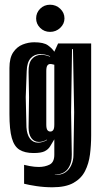

<svg xmlns="http://www.w3.org/2000/svg" viewBox="-20 -679 426 813"><path d="M202 114Q167 114 134 109Q101 104 82 99V19L105 24Q115 26 125.5 27Q136 28 144 28Q170 28 190 18Q210 8 210 -24V-89Q200 -72 192 -59Q184 -46 169 -38.5Q154 -31 122 -31Q85 -31 62.5 -45Q40 -59 30 -94.5Q20 -130 20 -196V-391Q20 -434 36 -457.5Q52 -481 76 -490.5Q100 -500 125 -500Q165 -500 183 -487Q201 -474 210 -460L226 -495H366V-106Q366 -64 361 -25Q356 14 340 45.5Q324 77 291 95.5Q258 114 202 114ZM212 61Q239 63 256.5 51Q274 39 282.5 19Q291 -1 291 -21L294 -204L289 -471H285L281 -204L284 -25Q285 11 267.5 35.5Q250 60 212 60ZM179 -86V-88Q162 -78 145 -78Q125 -78 113 -94Q101 -110 101 -140L103 -268L101 -374Q100 -412 115.5 -429.5Q131 -447 156 -447Q171 -447 192 -439V-441Q170 -450 151 -450Q126 -450 110 -432.5Q94 -415 93 -377L89 -268L92 -140Q94 -109 107 -92Q120 -75 141 -75Q160 -75 179 -86ZM193 -122Q201 -122 205.5 -128.5Q210 -135 210 -152V-405L205 -406Q202 -407 199 -407.5Q196 -408 193 -408Q185 -408 180.5 -401.5Q176 -395 176 -378V-152Q176 -135 180.5 -128.5Q185 -122 193 -122ZM192 -544Q167 -544 150 -561Q133 -578 133 -601Q133 -625 150 -642Q167 -659 192 -659Q217 -659 235 -642Q253 -625 253 -601Q253 -578 235 -561Q217 -544 192 -544Z"/></svg>

Font: Alumni Sans Inline One
Style: Regular
Weight: 400
Designer: Robert E. Leuschke
Foundry: Robert E. Leuschke
Version: Version 1.100; ttfautohint (v1.8.3)